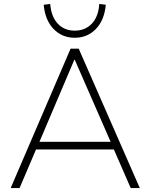

<svg xmlns="http://www.w3.org/2000/svg" viewBox="-20 -951 761 971"><path d="M34 0 337 -705H378L687 0H641L552 -204L575 -195H138L166 -204L79 0ZM356 -649 177 -228 155 -234H558L542 -228L358 -649ZM358 -760Q294 -760 251 -804.5Q208 -849 201 -927L234 -931Q239 -867 272 -831.5Q305 -796 358 -796Q411 -796 444.5 -831.5Q478 -867 482 -931L515 -927Q508 -849 465 -804.5Q422 -760 358 -760Z"/></svg>

Font: Mulish ExtraLight
Style: Regular
Weight: 200
Designer: Vernon Adams
Foundry: Vernon Adams
Version: Version 3.603